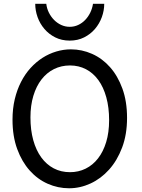

<svg xmlns="http://www.w3.org/2000/svg" viewBox="-20 -987 753 1019"><path d="M654.3 -361.3Q654.3 -273.4 628.2 -204.1Q602.1 -134.8 558.8 -86.7Q515.6 -38.6 460.4 -13.2Q405.3 12.2 346.7 12.2Q287.6 12.2 233.4 -11.7Q179.2 -35.6 137.7 -82Q96.2 -128.4 71.3 -196Q46.4 -263.7 46.4 -351.6Q46.4 -410.2 58.3 -460.4Q70.3 -510.7 91.6 -552.2Q112.8 -593.8 142.1 -626Q171.4 -658.2 205.8 -680.2Q240.2 -702.1 278.6 -713.6Q316.9 -725.1 356.4 -725.1Q414.6 -725.1 468.5 -701.2Q522.5 -677.2 563.7 -630.9Q605 -584.5 629.6 -516.8Q654.3 -449.2 654.3 -361.3ZM559.1 -349.1Q559.1 -416.5 544.2 -470.5Q529.3 -524.4 502 -562Q474.6 -599.6 436.3 -619.6Q397.9 -639.6 351.6 -639.6Q305.2 -639.6 266.6 -620.4Q228 -601.1 200.2 -565.2Q172.4 -529.3 157 -478.3Q141.6 -427.2 141.6 -363.8Q141.6 -296.9 156.5 -243.2Q171.4 -189.5 199 -151.6Q226.6 -113.8 265.1 -93.5Q303.7 -73.2 351.6 -73.2Q396.5 -73.2 434.6 -92Q472.7 -110.8 500.2 -146.2Q527.8 -181.6 543.5 -232.9Q559.1 -284.2 559.1 -349.1ZM533.2 -966.8Q533.2 -931.2 520.5 -896.2Q507.8 -861.3 484.1 -833.5Q460.4 -805.7 426.5 -788.6Q392.6 -771.5 350.1 -771.5Q307.1 -771.5 273.2 -788.6Q239.3 -805.7 215.6 -833.5Q191.9 -861.3 179.4 -896.2Q167 -931.2 167 -966.8H225.6Q228.5 -941.9 239.5 -919.9Q250.5 -897.9 267.1 -881.1Q283.7 -864.3 304.9 -854.5Q326.2 -844.7 350.1 -844.7Q374 -844.7 395 -854.5Q416 -864.3 432.1 -881.1Q448.2 -897.9 459 -919.9Q469.7 -941.9 473.6 -966.8Z"/></svg>

Font: Andika Viet
Style: Regular
Weight: 400
Designer: Victor Gaultney, Annie Olsen, Julie Remington, Don Collingsworth, Eric Hays, Becca Hirsbrunner
Foundry: SIL International
Version: Version 5.000